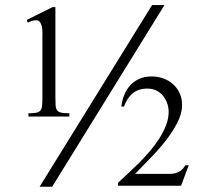

<svg xmlns="http://www.w3.org/2000/svg" viewBox="-20 -713 832 741"><path d="M678.7 3.9H435.5V-7.8L473.6 -43L516.6 -84Q538.1 -106 558.6 -129.9Q579.1 -153.8 595.2 -179.2Q611.3 -204.6 621.1 -230.2Q630.9 -255.9 630.9 -281.2Q630.9 -298.8 625 -315.2Q619.1 -331.5 608.6 -344Q598.1 -356.4 583 -363.8Q567.9 -371.1 548.8 -371.1Q514.2 -371.1 492.2 -352.8Q470.2 -334.5 458.5 -301.8H448.2Q451.2 -326.7 460 -347.7Q468.8 -368.7 483.2 -384.3Q497.6 -399.9 518.1 -408.9Q538.6 -418 565.4 -418Q588.9 -418 610.1 -410.4Q631.3 -402.8 647.5 -388.4Q663.6 -374 673.1 -354Q682.6 -334 682.6 -308.6Q682.6 -273.4 663.1 -236.8Q643.6 -200.2 615.5 -165Q587.4 -129.9 556.2 -98.6L501.5 -42H608.9H635.7Q647.9 -42 658.2 -44.9Q668.5 -47.9 678 -54.9Q687.5 -62 695.8 -75.2H708.5ZM181.2 7.8H132.8L566.9 -693.4H614.7ZM89.8 -263.2V-275.9Q108.9 -275.9 119.4 -277.8Q129.9 -279.8 135.3 -285.9Q140.6 -292 142.1 -303Q143.6 -314 143.6 -332V-567.9Q143.6 -574.7 143.8 -585.9Q144 -597.2 142.1 -607.9Q140.1 -618.7 135 -626.7Q129.9 -634.8 120.1 -634.8Q110.8 -634.8 102.8 -632.1Q94.7 -629.4 87.4 -625.5L83.5 -636.2L182.6 -685.5H193.8V-337.4Q193.8 -318.8 194.6 -306.6Q195.3 -294.4 200.4 -287.6Q205.6 -280.8 216.1 -278.3Q226.6 -275.9 247.6 -275.9V-263.2Z"/></svg>

Font: Simplified Naskh
Style: Regular
Weight: 400
Designer: SIL International
Foundry: Arabeyes
Version: 1.02_alpha